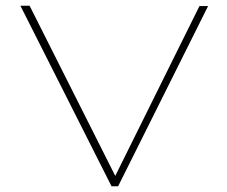

<svg xmlns="http://www.w3.org/2000/svg" viewBox="-20 -644 790 668"><path d="M368 4 51 -624H83L381 -32L674 -623H704L391 4Z"/></svg>

Font: Inconsolata ExtraExpanded ExtraLight
Style: Regular
Weight: 200
Width: 8
Monospace: yes
Designer: Raph Levien, Cyreal, Brenton Simpson
Foundry: Raph Levien, Cyreal, Google
Version: Version 3.100; ttfautohint (v1.8.4.7-5d5b)